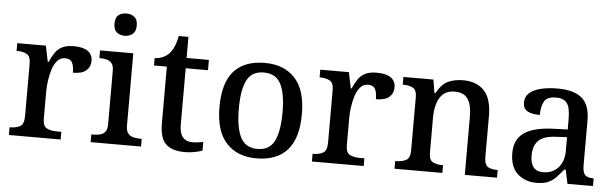

<svg xmlns="http://www.w3.org/2000/svg" viewBox="-49 -935 3574 1116"><g transform="rotate(5 1738.5 -376.5)"><path d="M29 0V-45H32Q66 -45 89.5 -57.5Q113 -70 113 -117V-423Q113 -467 90 -479Q67 -491 34 -491H31V-536H198L217 -443H222Q235 -473 250.5 -496.5Q266 -520 291.5 -533.5Q317 -547 360 -547Q416 -547 443 -527Q470 -507 470 -471Q470 -436 445.5 -414.5Q421 -393 368 -393Q368 -434 356.5 -453.5Q345 -473 316 -473Q288 -473 270 -452Q252 -431 242 -399Q232 -367 227.5 -333Q223 -299 223 -273V-112Q223 -68 246.5 -56.5Q270 -45 302 -45H331V0Z M649 -633Q621 -633 602.5 -648Q584 -663 584 -698Q584 -734 602.5 -748.5Q621 -763 649 -763Q675 -763 694.5 -748.5Q714 -734 714 -698Q714 -663 694.5 -648Q675 -633 649 -633ZM506 0V-45H519Q539 -45 557 -49.5Q575 -54 586.5 -68Q598 -82 598 -111V-425Q598 -454 586.5 -468Q575 -482 557 -486.5Q539 -491 519 -491H514V-536H708V-115Q708 -84 719.5 -69.5Q731 -55 749 -50Q767 -45 787 -45H800V0Z M1055 10Q981 10 945 -24.5Q909 -59 909 -146V-476H834V-519Q855 -519 878 -528Q901 -537 917 -554Q948 -586 963 -659H1019V-536H1149V-476H1019V-146Q1019 -97 1038.5 -74Q1058 -51 1093 -51Q1111 -51 1127 -53Q1143 -55 1158 -58V-8Q1145 -2 1116 4Q1087 10 1055 10Z M1473 10Q1362 10 1298 -59Q1234 -128 1234 -269Q1234 -410 1295 -478.5Q1356 -547 1476 -547Q1587 -547 1651 -478.5Q1715 -410 1715 -269Q1715 -128 1653.5 -59Q1592 10 1473 10ZM1475 -45Q1545 -45 1573.5 -102Q1602 -159 1602 -269Q1602 -380 1573 -435.5Q1544 -491 1474 -491Q1404 -491 1375.5 -435.5Q1347 -380 1347 -269Q1347 -159 1376 -102Q1405 -45 1475 -45Z M1797 0V-45H1800Q1834 -45 1857.5 -57.5Q1881 -70 1881 -117V-423Q1881 -467 1858 -479Q1835 -491 1802 -491H1799V-536H1966L1985 -443H1990Q2003 -473 2018.5 -496.5Q2034 -520 2059.5 -533.5Q2085 -547 2128 -547Q2184 -547 2211 -527Q2238 -507 2238 -471Q2238 -436 2213.5 -414.5Q2189 -393 2136 -393Q2136 -434 2124.5 -453.5Q2113 -473 2084 -473Q2056 -473 2038 -452Q2020 -431 2010 -399Q2000 -367 1995.5 -333Q1991 -299 1991 -273V-112Q1991 -68 2014.5 -56.5Q2038 -45 2070 -45H2099V0Z M2279 0V-45H2285Q2319 -45 2342.5 -57.5Q2366 -70 2366 -116V-424Q2366 -467 2343.5 -479Q2321 -491 2288 -491H2284V-536H2459L2472 -458H2477Q2508 -514 2546 -530.5Q2584 -547 2632 -547Q2711 -547 2755 -500.5Q2799 -454 2799 -352V-117Q2799 -70 2818.5 -57.5Q2838 -45 2872 -45H2877V0H2689V-341Q2689 -406 2666.5 -441.5Q2644 -477 2588 -477Q2546 -477 2521.5 -454.5Q2497 -432 2486.5 -395.5Q2476 -359 2476 -317V-111Q2476 -68 2498.5 -56.5Q2521 -45 2554 -45H2558V0Z M3108 10Q3042 10 2997.5 -29.5Q2953 -69 2953 -151Q2953 -231 3009 -269.5Q3065 -308 3180 -312L3262 -315V-373Q3262 -409 3256.5 -436Q3251 -463 3233 -478.5Q3215 -494 3178 -494Q3125 -494 3109 -463Q3093 -432 3093 -385Q3045 -385 3020 -399.5Q2995 -414 2995 -449Q2995 -484 3020 -505.5Q3045 -527 3087.5 -537Q3130 -547 3182 -547Q3277 -547 3324.5 -508Q3372 -469 3372 -375V-117Q3372 -75 3386 -60Q3400 -45 3434 -45H3437V0H3288L3271 -81H3262Q3241 -54 3221 -33.5Q3201 -13 3175 -1.5Q3149 10 3108 10ZM3140 -55Q3196 -55 3229 -92Q3262 -129 3262 -191V-270L3203 -267Q3126 -264 3096 -233.5Q3066 -203 3066 -146Q3066 -55 3140 -55Z"/></g></svg>

Font: Noto Serif Hentaigana Medium
Style: Regular
Weight: 500
Designer: Kazuhiro Yamada
Foundry: nipponia
Version: Version 1.000; ttfautohint (v1.8.4.7-5d5b)